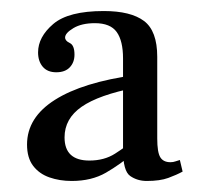

<svg xmlns="http://www.w3.org/2000/svg" viewBox="-20 -686 360 348"><path d="M246 -358Q229 -358 216 -367Q203 -376 203 -414V-580Q203 -612 191.5 -628Q180 -644 152 -644Q128 -644 113 -635Q98 -626 98 -618Q98 -612 106.5 -608Q115 -604 115 -587Q115 -573 106.5 -564Q98 -555 82 -555Q66 -555 57.5 -565Q49 -575 49 -591Q49 -619 76.5 -642.5Q104 -666 168 -666Q217 -666 241 -648Q265 -630 265 -583V-435Q265 -410 270.5 -401Q276 -392 289 -392Q294 -392 298 -393.5Q302 -395 306 -396L311 -375Q300 -369 285 -363.5Q270 -358 246 -358ZM110 -358Q88 -358 69.5 -364.5Q51 -371 40 -385.5Q29 -400 29 -424Q29 -473 79.5 -505Q130 -537 225 -550V-527Q159 -514 128 -492.5Q97 -471 97 -437Q97 -395 142 -395Q169 -395 188.5 -407.5Q208 -420 224 -433V-410Q198 -388 172 -373Q146 -358 110 -358Z"/></svg>

Font: Frank Ruhl Libre
Style: Regular
Weight: 400
Designer: Yanek Iontef
Foundry: Fontef
Version: Version 6.004